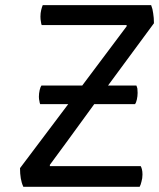

<svg xmlns="http://www.w3.org/2000/svg" viewBox="-20 -715 609 735"><path d="M497.1 -316.4Q501 -321.3 503.9 -334Q506.8 -346.7 506.8 -359.4Q506.8 -369.1 505.9 -376Q503.9 -383.8 502 -387.7Q465.8 -387.7 393.6 -387.7Q437.5 -447.3 569.3 -626Q569.3 -647.5 566.4 -664.1Q564.5 -680.7 558.6 -695.3Q420.9 -695.3 143.6 -695.3Q140.6 -688.5 137.7 -676.8Q134.8 -665 134.8 -651.4Q134.8 -640.6 136.7 -631.8Q137.7 -623 139.6 -619.1Q248 -619.1 464.8 -619.1Q464.8 -618.2 464.8 -614.3Q422.9 -557.6 294.9 -387.7Q255.9 -387.7 138.7 -387.7Q134.8 -382.8 131.8 -370.1Q128.9 -357.4 128.9 -344.7Q128.9 -335 130.9 -328.1Q131.8 -320.3 133.8 -316.4Q169.9 -316.4 241.2 -316.4Q195.3 -254.9 56.6 -71.3Q56.6 -49.8 59.6 -32.2Q62.5 -14.6 69.3 0Q217.8 0 514.6 0Q518.6 -6.8 521.5 -19.5Q525.4 -32.2 525.4 -46.9Q525.4 -58.6 523.4 -66.4Q521.5 -74.2 518.6 -79.1Q403.3 -79.1 170.9 -79.1Q170.9 -80.1 170.9 -84Q213.9 -141.6 340.8 -316.4Q379.9 -316.4 497.1 -316.4Z"/></svg>

Font: cl
Style: Italic
Weight: 400
Designer: Mitja Miklavcic
Version: Version 7.504; 2011; Build 1022